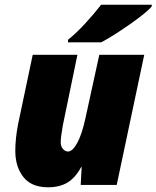

<svg xmlns="http://www.w3.org/2000/svg" viewBox="-20 -786 665 816"><path d="M45 -145Q45 -197 57 -259L119 -553H309L247 -253Q238 -202 238 -182Q238 -164 247.5 -153Q257 -142 269 -142Q288 -142 308 -178Q328 -214 343 -283L402 -553H593L476 0H323L327 -76H325Q300 -30 266.5 -10Q233 10 184 10Q114 10 79.5 -33.5Q45 -77 45 -145ZM269 -617Q302 -643 340 -684Q378 -725 410 -766H625V-759Q605 -734 533 -683.5Q461 -633 410 -606H269Z"/></svg>

Font: Noto Sans Display Black
Style: Italic
Weight: 900
Italic angle: -12°
Designer: Monotype Design team
Foundry: Monotype Imaging Inc.
Version: Version 1.000